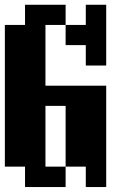

<svg xmlns="http://www.w3.org/2000/svg" viewBox="-20 -712 540 790"><path d="M0 -26.4V-609.4H83V-692.4H250V-609.4H333V-692.4H417V-442.4H333V-526.4H250V-609.4H167V-359.4H417V57.6H333V-26.4H250V57.6H83V-26.4ZM250 -26.4V-276.4H167V-26.4Z"/></svg>

Font: KH Dot Dougenzaka 12
Style: Regular
Weight: 400
Designer: Original version for X68000 by Keitarou Hiraki (http://hp.vector.co.jp/authors/VA000874/) / TrueType conversion by Homem
Version: Version 1.00.20150527